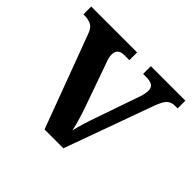

<svg xmlns="http://www.w3.org/2000/svg" viewBox="-130 -697 858 858"><g transform="rotate(45 298.5 -268.0)"><path d="M79 -437Q69 -467 51.5 -477Q34 -487 1 -487V-536H291V-487H259Q217 -487 217 -449Q217 -439 219.5 -428Q222 -417 226 -408L293 -219Q305 -186 316.5 -148.5Q328 -111 333 -85Q338 -108 348.5 -142Q359 -176 368 -201L437 -400Q442 -413 445 -426.5Q448 -440 448 -451Q448 -471 435 -479Q422 -487 400 -487H378V-536H596V-487H579Q556 -487 541.5 -473.5Q527 -460 510 -412L361 0H242Z"/></g></svg>

Font: Noto Nastaliq Urdu SemiBold
Style: Regular
Weight: 600
Version: Version 3.007